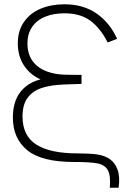

<svg xmlns="http://www.w3.org/2000/svg" viewBox="-20 -755 576 895"><path d="M324 0Q173.5 0 106.8 -55Q40 -110 40 -207Q40 -280 74 -324.8Q108 -369.5 169 -385Q120 -406.5 91.5 -450.2Q63 -494 63 -553Q63 -612 92 -653.2Q121 -694.5 170.2 -714.8Q219.5 -735 280 -735Q368.5 -735 430 -692.2Q491.5 -649.5 526 -574L482 -557Q447 -625.5 400.2 -659.2Q353.5 -693 280 -693Q229.5 -693 190.8 -677.2Q152 -661.5 130 -629.8Q108 -598 108 -552Q108 -486 152.2 -448.5Q196.5 -411 277 -407Q300 -406 360 -406V-364Q351 -364 277 -361Q216 -358.5 174.5 -345Q133 -331.5 109 -299.5Q85 -267.5 85 -212Q85 -122.5 149 -81.2Q213 -40 342 -40Q360.5 -40 387.2 -39Q414 -38 434 -35Q467 -30 491.5 -13.5Q516 3 528 36Q540 69 533 120H492Q496.5 63.5 482.8 38.5Q469 13.5 434.8 6.8Q400.5 0 324 0Z"/></svg>

Font: Tap Sans
Style: Regular
Weight: 400
Designer: Tap Payments
Foundry: Tap Payments
Version: Version 1.001;Glyphs 3.1.2 (3151)